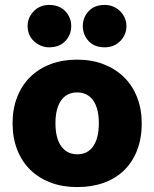

<svg xmlns="http://www.w3.org/2000/svg" viewBox="-20 -743 626 779"><path d="M92 -637Q92 -672 117 -697.5Q142 -723 179 -723Q221 -723 245 -697.5Q269 -672 269 -637Q269 -602 245 -576.5Q221 -551 179 -551Q161 -551 145 -558Q129 -565 117 -576.5Q105 -588 98.5 -603.5Q92 -619 92 -637ZM316 -637Q316 -672 339.5 -697.5Q363 -723 405 -723Q424 -723 440 -716Q456 -709 468 -697Q480 -685 486.5 -669.5Q493 -654 493 -637Q493 -602 468 -576.5Q443 -551 405 -551Q363 -551 339.5 -576.5Q316 -602 316 -637ZM555 -243Q555 -181 536 -132.5Q517 -84 482.5 -51Q448 -18 400 -1Q352 16 293 16Q234 16 186 -2Q138 -20 103.5 -53.5Q69 -87 50 -135Q31 -183 31 -243Q31 -302 50 -350Q69 -398 103.5 -431.5Q138 -465 186 -483Q234 -501 293 -501Q352 -501 400 -482.5Q448 -464 482.5 -430.5Q517 -397 536 -349Q555 -301 555 -243ZM205 -243Q205 -182 228.5 -149.5Q252 -117 294 -117Q336 -117 358.5 -150Q381 -183 381 -243Q381 -303 358 -335.5Q335 -368 293 -368Q251 -368 228 -335.5Q205 -303 205 -243Z"/></svg>

Font: Baloo Thambi
Style: Regular
Weight: 400
Designer: Aadarsh Rajan and Ek Type
Foundry: Ek Type
Version: Version 1.100;PS 1.000;hotconv 1.0.88;makeotf.lib2.5.647800;